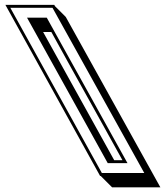

<svg xmlns="http://www.w3.org/2000/svg" viewBox="-20 -717 689 798"><path d="M355 -292.5Q314 -365.7 274.2 -437.7Q234.4 -509.8 193.4 -584H159.2L454.6 -51.3H488.8Q455.1 -112.3 421.9 -172.1Q388.7 -231.9 355 -292.5ZM2.4 -696.8H205.6L208.5 -691.4L253.4 -646.5L646.5 61.5H445.8L398.4 14.2H396ZM92.3 -643.6H174.3L509.8 -39.1H427.7ZM403.3 2H579.6L198.2 -684.6H22.9Z"/></svg>

Font: Gondrin
Style: Regular
Weight: 400
Designer: Peter Wiegel, original typeface by Carl Albert Fahrenwaldt 1901
Foundry: Peter Wiegel
Version: Version 1.000 2010 initial release